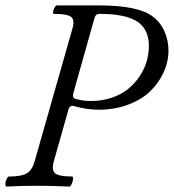

<svg xmlns="http://www.w3.org/2000/svg" viewBox="-22 -686 642 709"><path d="M2 2.9Q-2.4 1.5 -2.2 -6.8Q-2 -15.1 2.4 -24.7Q6.8 -34.2 11.2 -34.2Q57.6 -34.2 77.1 -45.9Q96.7 -57.6 106 -90.8L245.1 -579.1Q254.9 -612.3 240.7 -623.5Q226.6 -634.8 176.8 -634.8Q170.9 -634.8 176.3 -650.4Q181.6 -666 188 -666H342.8Q488.8 -666 542 -625Q571.3 -603 585.7 -569.3Q600.1 -535.6 600.1 -500Q600.1 -458.5 582.5 -419.4Q564.9 -380.4 533.2 -349.4Q501.5 -318.4 451.4 -299.6Q401.4 -280.8 341.8 -280.8Q298.8 -280.8 249 -294.9Q237.3 -297.4 231.9 -285.2L176.8 -90.8Q167.5 -57.1 181.9 -45.7Q196.3 -34.2 245.1 -34.2Q248.5 -32.7 247.8 -24.4Q247.1 -16.1 242.7 -6.6Q238.3 2.9 233.9 2.9Q169.4 0 118.2 0Q59.1 0 2 2.9ZM313 -313Q355.5 -313 391.4 -325.4Q427.2 -337.9 451.9 -358.2Q476.6 -378.4 494.1 -405Q511.7 -431.6 519.8 -460.2Q527.8 -488.8 527.8 -517.1Q527.8 -577.6 485.1 -606.2Q442.4 -634.8 344.2 -634.8Q331.5 -634.8 327.1 -620.1L249 -342.8Q244.6 -325.7 253.9 -321.8Q282.7 -313 313 -313Z"/></svg>

Font: Junicode SmCond
Style: Italic
Weight: 400
Width: 4
Italic angle: -11°
Designer: Peter S. Baker
Version: Version 2.206